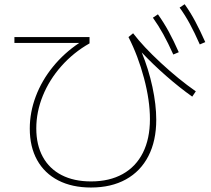

<svg xmlns="http://www.w3.org/2000/svg" viewBox="-20 -838 978 891"><path d="M118.2 -241.2Q118.2 -316.9 146 -390.6Q173.8 -464.4 225.6 -528.1Q277.3 -591.8 347.7 -638.7H46.9V-666H395.5V-636.7Q321.3 -594.7 265.1 -531.5Q209 -468.3 178.7 -393.6Q148.4 -318.8 148.4 -242.2Q148.4 -165.5 178.7 -110.1Q209 -54.7 266.1 -25.4Q323.2 3.9 402.3 3.9Q487.8 3.9 549.3 -30.3Q610.8 -64.5 643.3 -129.4Q675.8 -194.3 675.8 -285.2Q675.8 -371.6 648.4 -474.9Q621.1 -578.1 576.2 -666L597.7 -683.6Q644.5 -622.1 726.8 -545.9Q809.1 -469.7 888.7 -414.1L872.1 -389.6Q814 -430.7 752 -484.9Q689.9 -539.1 637.7 -594.7Q669.4 -517.6 687.3 -434.8Q705.1 -352.1 705.1 -282.2Q705.1 -184.6 668.7 -113.8Q632.3 -43 564.2 -5.4Q496.1 32.2 402.3 32.2Q314.5 32.2 250.5 -0.7Q186.5 -33.7 152.3 -95.2Q118.2 -156.7 118.2 -241.2ZM689.5 -755.9 712.9 -771.5Q740.7 -732.4 763.4 -690.7Q786.1 -648.9 809.6 -595.7L784.2 -585Q760.3 -638.2 737.8 -679Q715.3 -719.7 689.5 -755.9ZM813.5 -802.7 836.9 -818.4Q864.3 -779.8 886.2 -738.5Q908.2 -697.3 932.6 -642.6L907.2 -631.8Q882.8 -687 860.8 -727.5Q838.9 -768.1 813.5 -802.7Z"/></svg>

Font: Pretendard Thin
Style: Regular
Weight: 100
Designer: Base glyphs from Inter by Rasmus Andersson; Hangeul glyphs from Noto Sans CJK(Source Han Sans) by Jang Soo-young and Kan
Foundry: Kil Hyung-jin
Version: Version 1.309